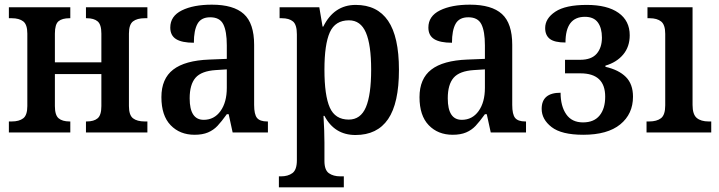

<svg xmlns="http://www.w3.org/2000/svg" viewBox="-20 -567 3079 822"><path d="M18 -47H30Q62 -47 79.5 -60.5Q97 -74 97 -113V-423Q97 -462 79.5 -475.5Q62 -489 30 -489H18V-536H281V-489H278Q246 -489 230.5 -476Q215 -463 215 -423V-300H414V-423Q414 -462 398 -475.5Q382 -489 351 -489H348V-536H611V-489H600Q567 -489 549.5 -475.5Q532 -462 532 -423V-113Q532 -74 549.5 -60.5Q567 -47 600 -47H611V0H348V-47H351Q382 -47 398 -60.5Q414 -74 414 -113V-250H215V-113Q215 -74 231 -60.5Q247 -47 278 -47H281V0H18Z M671 -151Q671 -230 721.5 -269Q772 -308 876 -312L951 -315V-373Q951 -433 936 -463Q921 -493 880 -493Q841 -493 825.5 -465Q810 -437 810 -384Q759 -384 734 -399.5Q709 -415 709 -449Q709 -498 758.5 -522.5Q808 -547 887 -547Q980 -547 1024 -507Q1068 -467 1068 -375V-118Q1068 -77 1080.5 -62Q1093 -47 1124 -47H1127V0H976L959 -78H951Q928 -46 911 -28Q894 -10 870.5 0Q847 10 813 10Q750 10 710.5 -31Q671 -72 671 -151ZM951 -191V-270L904 -267Q842 -263 817 -234Q792 -205 792 -146Q792 -54 852 -54Q897 -54 924 -91.5Q951 -129 951 -191Z M1174 188H1183Q1213 188 1232 174Q1251 160 1251 119V-420Q1251 -461 1234.5 -475Q1218 -489 1186 -489H1177V-536H1347L1361 -453H1364Q1410 -546 1503 -546Q1595 -546 1641.5 -478Q1688 -410 1688 -268Q1688 -125 1641.5 -57Q1595 11 1502 11Q1412 11 1369 -71H1365Q1369 -3 1369 43V122Q1369 161 1388 174.5Q1407 188 1437 188H1452V235H1174ZM1569 -269Q1569 -375 1546.5 -427.5Q1524 -480 1474 -480Q1415 -480 1392 -428.5Q1369 -377 1369 -269Q1369 -158 1392 -106.5Q1415 -55 1473 -55Q1524 -55 1546.5 -108Q1569 -161 1569 -269Z M1776 -151Q1776 -230 1826.5 -269Q1877 -308 1981 -312L2056 -315V-373Q2056 -433 2041 -463Q2026 -493 1985 -493Q1946 -493 1930.5 -465Q1915 -437 1915 -384Q1864 -384 1839 -399.5Q1814 -415 1814 -449Q1814 -498 1863.5 -522.5Q1913 -547 1992 -547Q2085 -547 2129 -507Q2173 -467 2173 -375V-118Q2173 -77 2185.5 -62Q2198 -47 2229 -47H2232V0H2081L2064 -78H2056Q2033 -46 2016 -28Q1999 -10 1975.5 0Q1952 10 1918 10Q1855 10 1815.5 -31Q1776 -72 1776 -151ZM2056 -191V-270L2009 -267Q1947 -263 1922 -234Q1897 -205 1897 -146Q1897 -54 1957 -54Q2002 -54 2029 -91.5Q2056 -129 2056 -191Z M2299 -101Q2299 -170 2380 -170Q2380 -113 2404 -78Q2428 -43 2476 -43Q2523 -43 2547 -72.5Q2571 -102 2571 -153Q2571 -253 2465 -253H2399V-311H2464Q2512 -311 2534.5 -337Q2557 -363 2557 -406Q2557 -447 2539.5 -471Q2522 -495 2484 -495Q2401 -495 2401 -385Q2354 -385 2334 -400.5Q2314 -416 2314 -447Q2314 -488 2357.5 -517Q2401 -546 2492 -546Q2580 -546 2628 -512Q2676 -478 2676 -416Q2676 -367 2648 -333.5Q2620 -300 2572 -286V-281Q2629 -268 2659.5 -237.5Q2690 -207 2690 -153Q2690 -79 2635.5 -34.5Q2581 10 2477 10Q2384 10 2341.5 -23Q2299 -56 2299 -101Z M2748 -47H2759Q2792 -47 2810 -61Q2828 -75 2828 -116V-422Q2828 -461 2810.5 -475Q2793 -489 2761 -489H2752V-536H2945V-118Q2945 -77 2963 -62Q2981 -47 3014 -47H3025V0H2748Z"/></svg>

Font: Noto Serif NarrowSemiBold
Style: Regular
Weight: 600
Width: 4
Designer: Monotype Design Team
Foundry: Monotype Imaging Inc.
Version: Version 1.001